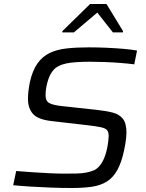

<svg xmlns="http://www.w3.org/2000/svg" viewBox="-20 -933 731 961"><path d="M340 8Q289 8 236 6Q183 4 134.5 1Q86 -2 46 -6L61 -77Q99 -74 142 -71Q185 -68 226.5 -66Q268 -64 298 -64Q335 -64 362 -64.5Q389 -65 410.5 -69Q432 -73 451 -81Q468 -89 481 -106Q494 -123 502.5 -144.5Q511 -166 515.5 -187.5Q520 -209 522 -226.5Q524 -244 524 -253Q524 -272 516 -281.5Q508 -291 485.5 -296Q463 -301 420 -306L238 -327Q169 -335 144.5 -363.5Q120 -392 120 -438Q120 -457 122.5 -478.5Q125 -500 130 -524Q143 -581 167.5 -615.5Q192 -650 228 -667.5Q264 -685 313 -690.5Q362 -696 424 -696Q468 -696 513 -694Q558 -692 598.5 -688.5Q639 -685 666 -680L652 -611Q621 -615 582.5 -618Q544 -621 505 -622.5Q466 -624 432 -624Q393 -624 363.5 -622Q334 -620 312 -615.5Q290 -611 273 -602Q256 -594 243.5 -577.5Q231 -561 223.5 -540.5Q216 -520 212 -498Q208 -476 208 -456Q208 -428 226 -417.5Q244 -407 290 -402L465 -383Q511 -378 544 -369.5Q577 -361 595 -338.5Q613 -316 613 -269Q613 -258 611.5 -244Q610 -230 607.5 -214Q605 -198 601 -180Q588 -119 567 -81.5Q546 -44 515 -24.5Q484 -5 441 1.5Q398 8 340 8ZM292 -771V-777L431 -913H513L596 -777L595 -771H545L467 -870L350 -771Z"/></svg>

Font: Saira SemiExpanded
Style: Italic
Weight: 400
Width: 6
Italic angle: -12°
Designer: Hector Gatti with collaboration of the Omnibus-Type team
Foundry: Omnibus-Type
Version: Version 1.101